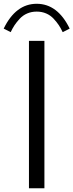

<svg xmlns="http://www.w3.org/2000/svg" viewBox="-72 -1011 394 1031"><path d="M83.5 -791.5H166.5V0H83.5ZM302.2 -857.4 264.6 -838.4Q254.4 -859.9 243.7 -876Q232.9 -892.1 216.1 -910.4Q199.2 -928.7 176 -938.7Q152.8 -948.7 125 -948.7Q97.2 -948.7 74 -938.7Q50.8 -928.7 33.9 -910.4Q17.1 -892.1 6.3 -876Q-4.4 -859.9 -14.6 -838.4L-52.2 -857.4Q12.7 -990.7 125 -990.7Q237.3 -990.7 302.2 -857.4Z"/></svg>

Font: Resagnicto
Style: Regular
Weight: 500
Version: Version 0.9991